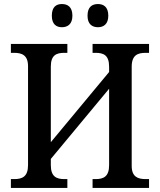

<svg xmlns="http://www.w3.org/2000/svg" viewBox="-20 -932 793 952"><path d="M466 -797C493 -797 517 -812 517 -854C517 -898 493 -912 466 -912C437 -912 414 -898 414 -854C414 -812 437 -797 466 -797ZM287 -797C315 -797 339 -812 339 -854C339 -898 315 -912 287 -912C259 -912 237 -898 237 -854C237 -812 259 -797 287 -797ZM34 0H314V-44H299C260 -44 232 -56 232 -113V-144L521 -492V-113C521 -56 493 -44 454 -44H439V0H719V-44H702C664 -44 633 -55 633 -109V-601C633 -659 663 -670 702 -670H719V-714H439V-670H454C493 -670 521 -659 521 -601V-575L232 -227V-602C232 -659 260 -670 299 -670H314V-714H34V-670H50C88 -670 119 -659 119 -604V-113C119 -56 90 -44 51 -44H34Z"/></svg>

Font: Noto Serif SemiCondensed Medium
Style: Regular
Weight: 500
Width: 4
Designer: Monotype Design Team
Foundry: Monotype Imaging Inc.
Version: Version 2.014